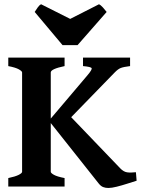

<svg xmlns="http://www.w3.org/2000/svg" viewBox="-20 -890 672 916"><path d="M600.6 -574.7Q569.3 -570.8 556.2 -565.7Q543 -560.5 527.3 -544.4L303.2 -314H213.4L397.5 -531.2Q419.9 -557.6 417.2 -564.5Q414.6 -571.3 376 -574.7V-615.2H600.6ZM631.8 -27.8Q612.8 -22 587.2 -13.7Q561.5 -5.4 537.1 0.7Q512.7 6.8 497.1 6.8Q482.9 6.8 471.9 2.4Q460.9 -2 451.2 -14.2L213.4 -314L299.3 -352.1L554.2 -86.4Q569.8 -70.3 586.4 -67.9Q603 -65.4 628.4 -68.4ZM19.5 0V-40.5Q52.7 -47.4 69.1 -55.7Q85.4 -64 85.4 -70.3V-544.4Q85.4 -550.3 70.1 -559.1Q54.7 -567.9 19.5 -574.7V-615.2H288.1V-574.7Q222.2 -561 222.2 -544.4V-70.3Q222.2 -64.5 237.3 -55.9Q252.4 -47.4 288.1 -40.5V0ZM350.1 -674.8H278.3L145.5 -833Q151.4 -842.3 159.7 -854.2Q168 -866.2 176.3 -869.6L314.9 -799.8L452.1 -869.6Q460.4 -866.2 471.2 -854.2Q481.9 -842.3 488.8 -833Z"/></svg>

Font: Gentium Book Plus
Style: Bold
Weight: 700
Designer: Victor Gaultney, Annie Olsen, Iska Routamaa, Becca Hirsbrunner
Foundry: SIL International
Version: Version 6.101